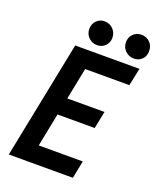

<svg xmlns="http://www.w3.org/2000/svg" viewBox="-163 -1006 909 1104"><g transform="rotate(20 291.0 -454.0)"><path d="M26.9 0 171.4 -719.7H564.5L542 -611.8H271.5L232.9 -418H460.4L439 -312H211.4L170.9 -107.9H440.4L418.9 0ZM513.7 -764.2Q482.4 -764.2 460.7 -785.4Q439 -806.6 439 -837.4Q439 -867.7 459 -887.9Q479 -908.2 509.8 -908.2Q539.1 -908.2 560.3 -888.2Q581.5 -868.2 582 -835Q582.5 -803.2 562.5 -783.7Q542.5 -764.2 513.7 -764.2ZM288.1 -764.2Q257.3 -764.2 236.1 -785.4Q214.8 -806.6 214.8 -837.4Q214.8 -867.2 234.4 -887.7Q253.9 -908.2 283.2 -908.2Q314.9 -908.2 336.2 -886.2Q357.4 -864.3 357.4 -833Q357.4 -804.7 337.6 -784.4Q317.9 -764.2 288.1 -764.2Z"/></g></svg>

Font: Reddit Sans SemiBold
Style: Italic
Weight: 600
Italic angle: -11.25°
Designer: Stephen Hutchings
Version: Version 1.013